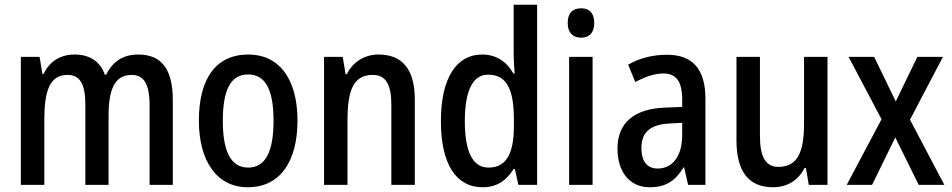

<svg xmlns="http://www.w3.org/2000/svg" viewBox="-20 -780 4017 810"><path d="M563 -550C501 -550 456 -522 428 -465H422C405 -516 363 -550 295 -550C236 -550 189 -522 164 -468H159L147 -540H68V0H167V-274C167 -391 187 -464 265 -464C316 -464 340 -427 340 -340V0H438V-290C438 -404 464 -464 536 -464C586 -464 611 -426 611 -338V0H709V-357C709 -488 662 -550 563 -550Z M1235 -271C1235 -452 1154 -550 1028 -550C889 -550 819 -446 819 -271C819 -102 894 10 1025 10C1165 10 1235 -103 1235 -271ZM920 -270C920 -399 952 -466 1027 -466C1101 -466 1134 -399 1134 -271C1134 -142 1101 -73 1027 -73C953 -73 920 -143 920 -270Z M1577 -550C1520 -550 1470 -521 1443 -467H1438L1426 -540H1347V0H1446V-273C1446 -405 1474 -464 1553 -464C1608 -464 1631 -422 1631 -339V0H1730V-360C1730 -489 1676 -550 1577 -550Z M2016 10C2077 10 2116 -19 2147 -67H2152L2167 0H2246V-760H2147V-553C2147 -530 2149 -499 2151 -470H2146C2118 -520 2073 -550 2014 -550C1905 -550 1840 -450 1840 -269C1840 -88 1904 10 2016 10ZM2041 -73C1974 -73 1941 -140 1941 -269C1941 -394 1973 -465 2039 -465C2118 -465 2148 -403 2148 -275V-249C2148 -130 2115 -73 2041 -73Z M2432 -745C2396 -745 2375 -725 2375 -683C2375 -642 2397 -621 2432 -621C2466 -621 2487 -642 2487 -683C2487 -724 2467 -745 2432 -745ZM2480 -540H2381V0H2480Z M2794 -549C2732 -549 2676 -534 2630 -507L2660 -434C2702 -456 2741 -470 2779 -470C2832 -470 2858 -437 2858 -360V-329L2786 -326C2655 -321 2585 -262 2585 -153C2585 -60 2632 10 2721 10C2789 10 2829 -17 2864 -74H2866L2883 0H2956V-363C2956 -485 2905 -549 2794 -549ZM2805 -259 2858 -262V-210C2858 -120 2816 -69 2755 -69C2712 -69 2686 -96 2686 -156C2686 -220 2721 -255 2805 -259Z M3471 -540H3372V-259C3372 -138 3345 -76 3263 -76C3210 -76 3186 -119 3186 -207V-540H3087V-188C3087 -61 3135 10 3241 10C3298 10 3347 -17 3374 -71H3380L3392 0H3471Z M3699 -277 3552 0H3659L3757 -200L3856 0H3964L3819 -275L3958 -540H3850L3759 -352L3668 -540H3560Z"/></svg>

Font: Noto Sans Khmer UI Condensed Medium
Style: Regular
Weight: 500
Width: 3
Designer: Danh Hong and the Monotype Design Team
Foundry: Monotype Imaging Inc.
Version: Version 2.002